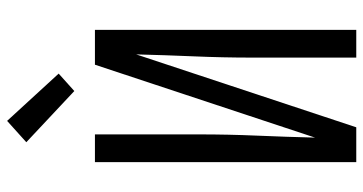

<svg xmlns="http://www.w3.org/2000/svg" viewBox="-261 -761 1022 540"><g transform="rotate(-90 250.0 -491.0)"><path d="M64 0V-735H142V-441Q142 -360 138.5 -278.5Q135 -197 133 -116L338 -735H436V0H358V-294Q358 -375 361.5 -456.5Q365 -538 367 -619L162 0ZM264 -793 120 -928 180 -982 313 -837Z"/></g></svg>

Font: Zed Mono
Style: Regular
Weight: 400
Monospace: yes
Designer: Belleve Invis
Foundry: Belleve Invis
Version: Version 1.0.0; ttfautohint (v1.8.4)